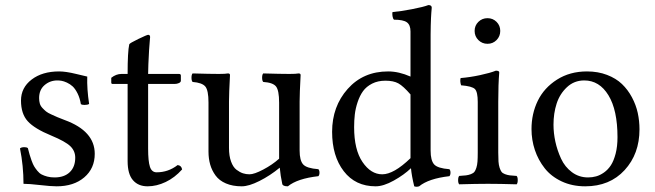

<svg xmlns="http://www.w3.org/2000/svg" viewBox="-20 -718 2559 750"><path d="M58.1 -138.2Q63 -143.1 75.2 -143.1Q85 -143.1 88.9 -139.2Q93.8 -121.6 95.9 -113.3Q98.1 -105 103.5 -90.3Q108.9 -75.7 113.3 -68.4Q117.7 -61 125.7 -51Q133.8 -41 142.8 -36.4Q151.9 -31.7 164.6 -28.3Q177.2 -24.9 192.9 -24.9Q231 -24.9 252.4 -45.4Q273.9 -65.9 273.9 -102.1Q273.9 -128.4 254.6 -147Q235.4 -165.5 181.2 -188Q114.7 -215.3 88.4 -244.4Q62 -273.4 62 -325.2Q62 -375.5 103.5 -407.2Q145 -439 210.9 -439Q237.3 -439 277.3 -429.2Q317.4 -419.4 320.8 -418.9Q319.3 -370.1 328.1 -312Q322.3 -308.1 310.1 -308.1Q300.3 -308.1 295.9 -311Q292 -335 283 -353Q273.9 -371.1 263.9 -380.4Q253.9 -389.6 241.5 -395.3Q229 -400.9 220.7 -402.3Q212.4 -403.8 204.1 -403.8Q175.3 -403.8 154.1 -385.5Q132.8 -367.2 132.8 -335Q132.8 -323.2 135.5 -313.7Q138.2 -304.2 145.8 -296.1Q153.3 -288.1 159.9 -282.7Q166.5 -277.3 180.9 -270.8Q195.3 -264.2 204.3 -260.3Q213.4 -256.3 232.9 -249Q350.1 -206.1 350.1 -117.2Q350.1 -60.1 309.1 -25.1Q268.1 9.8 201.2 9.8Q178.7 9.8 136.5 4.9Q94.2 0 71.8 0Q71.8 -69.8 58.1 -138.2Z M454.6 -429.2H478.5Q478.5 -516.6 484.9 -544.9Q486.3 -549.3 520.3 -565.7Q554.2 -582 558.6 -582Q566.4 -582 566.4 -573.2Q566.4 -572.8 565.2 -559.8Q564 -546.9 562.3 -521.7Q560.5 -496.6 559.6 -467.8L558.6 -429.2H678.7Q686.5 -429.2 686.5 -422.9V-402.8Q686.5 -397 679 -393.6Q671.4 -390.1 662.6 -390.1H558.6V-137.2Q558.6 -87.9 565.7 -66.4Q572.8 -44.9 591.8 -44.9Q637.2 -44.9 673.8 -73.2Q688.5 -71.8 691.4 -56.2Q662.6 -23.9 627.2 -7.1Q591.8 9.8 556.6 9.8Q520 9.8 499.3 -14.2Q478.5 -38.1 478.5 -88.9V-390.1H419.4Q414.6 -390.1 414.6 -396V-414.1Q433.6 -429.2 454.6 -429.2Z M1082.5 0Q1075.7 -31.2 1072.8 -63Q1034.7 -31.7 993.4 -11Q952.1 9.8 924.3 9.8Q888.7 9.8 862.5 -1.5Q836.4 -12.7 822 -32.5Q807.6 -52.2 801 -75.4Q794.4 -98.6 794.4 -126V-317.9Q794.4 -365.2 782 -380.1Q769.5 -395 732.4 -397.9Q728 -402.3 728 -414.6Q728 -426.8 732.4 -431.2Q800.8 -429.2 835.4 -429.2Q860.8 -429.2 870.6 -431.2Q878.4 -431.2 878.4 -424.8Q874.5 -351.6 874.5 -321.8V-140.1Q874.5 -108.9 882.6 -86.9Q890.6 -64.9 903.8 -54.9Q917 -44.9 929.2 -41Q941.4 -37.1 954.6 -37.1Q973.1 -37.1 1008.3 -55.7Q1043.5 -74.2 1070.3 -98.1V-124V-316.9Q1070.3 -365.2 1058.1 -380.4Q1045.9 -395.5 1008.3 -397.9Q1003.9 -402.3 1003.9 -414.6Q1003.9 -426.8 1008.3 -431.2Q1076.7 -429.2 1110.4 -429.2Q1136.7 -429.2 1146.5 -431.2Q1154.3 -431.2 1154.3 -424.8Q1150.4 -351.6 1150.4 -321.8V-129.9Q1150.4 -91.3 1164.1 -75.9Q1177.7 -60.5 1223.6 -57.1Q1228 -52.7 1228 -43.5Q1228 -34.2 1223.6 -29.8Q1141.6 -20.5 1104.5 9.8Q1084 9.8 1082.5 0Z M1583.5 -100.1V-106.9V-349.1Q1555.2 -381.8 1536.1 -392.3Q1517.1 -402.8 1485.4 -402.8Q1456.1 -402.8 1433.6 -391.4Q1411.1 -379.9 1398.2 -362.1Q1385.3 -344.2 1377 -319.3Q1368.7 -294.4 1366 -271Q1363.3 -247.6 1363.3 -221.2Q1363.3 -133.3 1396 -85.2Q1428.7 -37.1 1473.1 -37.1Q1518.1 -37.1 1583.5 -100.1ZM1583.5 -418.9V-595.2Q1583.5 -620.6 1569.3 -630.9Q1555.2 -641.1 1519 -641.1Q1514.6 -645.5 1513.2 -655Q1511.7 -664.6 1513.2 -670.9Q1543.5 -673.3 1589.1 -682.1Q1634.8 -690.9 1653.3 -698.2Q1666.5 -698.2 1666.5 -688Q1666.5 -687 1666 -681.9Q1665.5 -676.8 1664.8 -667.7Q1664.1 -658.7 1663.6 -647Q1663.1 -635.3 1662.6 -618.2Q1662.1 -601.1 1662.1 -583V-129.9Q1662.1 -91.3 1675.8 -75.9Q1689.5 -60.5 1735.4 -57.1Q1739.7 -52.7 1739.7 -43.5Q1739.7 -34.2 1735.4 -29.8Q1654.3 -20.5 1617.2 9.8Q1606.9 13.2 1598.1 9.8Q1587.9 -31.7 1585.4 -61Q1558.6 -35.2 1518.3 -12.7Q1478 9.8 1447.3 9.8Q1368.2 9.8 1322.8 -49.3Q1277.3 -108.4 1277.3 -203.1Q1277.3 -302.2 1338.1 -370.6Q1398.9 -439 1496.1 -439Q1538.1 -439 1583.5 -418.9Z M1926.3 -319.8V-122.1Q1926.3 -100.6 1927.2 -86.9Q1928.2 -73.2 1931.6 -62.7Q1935.1 -52.2 1939 -46.9Q1942.9 -41.5 1952.4 -37.8Q1961.9 -34.2 1971.4 -33Q1981 -31.7 1998 -30.8Q2002.4 -26.4 2002.4 -14.4Q2002.4 -2.4 1998 2Q1931.6 0 1886.2 0Q1840.3 0 1773.9 2Q1769.5 -2.4 1769.5 -14.4Q1769.5 -26.4 1773.9 -30.8Q1791 -31.7 1800.5 -33Q1810.1 -34.2 1819.6 -37.8Q1829.1 -41.5 1833.3 -46.9Q1837.4 -52.2 1840.8 -62.7Q1844.2 -73.2 1845.2 -86.9Q1846.2 -100.6 1846.2 -122.1V-319.8Q1846.2 -358.9 1835.2 -370.1Q1824.2 -381.3 1781.2 -384.8Q1775.9 -400.9 1779.3 -413.1Q1815.9 -416 1855.5 -424.6Q1895 -433.1 1917 -441.9Q1930.2 -441.9 1930.2 -435.1Q1926.3 -389.6 1926.3 -319.8ZM1848.6 -561.5Q1834 -576.2 1834 -597.2Q1834 -618.2 1848.6 -632.6Q1863.3 -647 1884.3 -647Q1905.3 -647 1919.7 -632.6Q1934.1 -618.2 1934.1 -597.2Q1934.1 -576.2 1919.7 -561.5Q1905.3 -546.9 1884.3 -546.9Q1863.3 -546.9 1848.6 -561.5Z M2056.2 -213.9Q2056.2 -273.9 2080.8 -324.5Q2105.5 -375 2155.8 -407Q2206.1 -439 2272.9 -439Q2315.9 -439 2351.1 -425.5Q2386.2 -412.1 2409.4 -389.9Q2432.6 -367.7 2448.5 -337.9Q2464.4 -308.1 2471.2 -276.9Q2478 -245.6 2478 -212.9Q2478 -116.7 2419.9 -53.5Q2361.8 9.8 2266.1 9.8Q2214.8 9.8 2173.8 -9.5Q2132.8 -28.8 2107.7 -60.8Q2082.5 -92.8 2069.3 -132.1Q2056.2 -171.4 2056.2 -213.9ZM2262.2 -403.8Q2222.7 -403.8 2194.6 -377.4Q2166.5 -351.1 2154.3 -313.2Q2142.1 -275.4 2142.1 -231Q2142.1 -198.2 2149.4 -164.6Q2156.7 -130.9 2171.6 -98.4Q2186.5 -65.9 2214.1 -45.4Q2241.7 -24.9 2277.3 -24.9Q2293.5 -24.9 2308.6 -29.1Q2323.7 -33.2 2339.4 -44.2Q2355 -55.2 2366.2 -72.3Q2377.4 -89.4 2384.8 -117.7Q2392.1 -146 2392.1 -182.1Q2392.1 -288.1 2356.7 -345.9Q2321.3 -403.8 2262.2 -403.8Z"/></svg>

Font: Common Serif
Style: Regular
Weight: 400
Designer: Philipp H. Poll, Khaled Hosny
Foundry: Stefan Peev, Context Ltd.
Version: Version 1.026